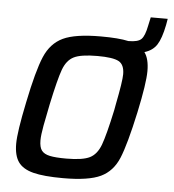

<svg xmlns="http://www.w3.org/2000/svg" viewBox="-47 -647 633 699"><g transform="rotate(5 269.0 -297.5)"><path d="M538 -603 534 -580Q524 -530 509 -507Q494 -484 464 -475Q481 -452 481 -407Q481 -363 458 -255Q432 -135 411 -84.5Q390 -34 346 -13Q302 8 209 8Q138 8 99.5 -2Q61 -12 44.5 -35.5Q28 -59 28 -102Q28 -145 51 -255Q75 -373 97 -424.5Q119 -476 163.5 -497Q208 -518 301 -518Q367 -518 402 -510H403Q438 -510 450 -522.5Q462 -535 469 -571L476 -603ZM377 -277Q394 -362 394 -388Q394 -423 373 -434.5Q352 -446 295 -446Q235 -446 209 -433Q183 -420 170 -384.5Q157 -349 137 -255Q128 -212 121.5 -176.5Q115 -141 115 -122Q115 -97 124 -85Q133 -73 154 -68.5Q175 -64 214 -64Q274 -64 300 -77Q326 -90 339.5 -126Q353 -162 373 -255Z"/></g></svg>

Font: Saira Semi Condensed
Style: Italic
Weight: 400
Width: 4
Italic angle: -12°
Designer: Hector Gatti with collaboration of the Omnibus-Type team
Foundry: Omnibus-Type
Version: Version 1.001; ttfautohint (v1.8)